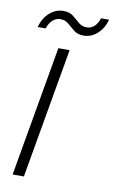

<svg xmlns="http://www.w3.org/2000/svg" viewBox="-79 -713 453 756"><g transform="rotate(10 147.5 -334.5)"><path d="M27 0 118 -521H163L72 0ZM23 -589Q34 -627 58.5 -648Q83 -669 113 -669Q137 -669 152 -657Q167 -645 180.5 -633Q194 -621 213 -621Q230 -621 243 -632.5Q256 -644 263 -666H295Q286 -631 261.5 -609Q237 -587 207 -587Q183 -587 168 -599Q153 -611 139.5 -623Q126 -635 106 -635Q90 -635 76.5 -623.5Q63 -612 55 -589Z"/></g></svg>

Font: DM Sans 10pt ExtraLight
Style: Italic
Weight: 250
Italic angle: -10°
Version: Version 4.004;gftools[0.9.30]